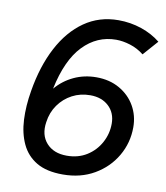

<svg xmlns="http://www.w3.org/2000/svg" viewBox="-82 -780 743 860"><g transform="rotate(10 290.0 -350.0)"><path d="M261 12Q187 12 141.5 -15Q96 -42 73.5 -90Q51 -138 48 -200Q45 -262 57 -332Q76 -447 121 -532.5Q166 -618 233.5 -665Q301 -712 388 -712Q443 -712 493 -695Q543 -678 580 -648L520 -580Q491 -603 457 -613.5Q423 -624 393 -624Q306 -624 243 -558.5Q180 -493 152 -359Q186 -399 233 -421Q280 -443 335 -443Q395 -443 440.5 -417Q486 -391 511 -347.5Q536 -304 536 -251Q536 -180 501 -120Q466 -60 404 -24Q342 12 261 12ZM264 -74Q316 -74 355 -98.5Q394 -123 416 -163.5Q438 -204 438 -250Q438 -299 406 -329Q374 -359 322 -359Q277 -359 240 -339.5Q203 -320 178.5 -285.5Q154 -251 148 -206Q139 -147 171.5 -110.5Q204 -74 264 -74Z"/></g></svg>

Font: Figtree Medium
Style: Italic
Weight: 500
Italic angle: -9.5°
Foundry: Erik Kennedy
Version: Version 2.001; ttfautohint (v1.8.4.7-5d5b);gftools[0.9.27]